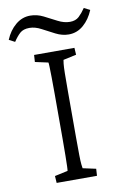

<svg xmlns="http://www.w3.org/2000/svg" viewBox="-129 -797 547 847"><g transform="rotate(-10 144.5 -373.5)"><path d="M54.7 0 52.7 -31.2 111.3 -43.9Q112.3 -48.8 112.8 -64.9Q113.3 -81.1 113.8 -110.4Q114.3 -139.6 114.3 -184.6V-387.7Q114.3 -433.6 113.8 -463.4Q113.3 -493.2 112.8 -509.3Q112.3 -525.4 111.3 -529.3L52.7 -542L54.7 -573.2H235.4L237.3 -542L178.7 -529.3Q177.7 -526.4 176.3 -512.7Q174.8 -499 174.3 -469.7Q173.8 -440.4 173.8 -387.7V-184.6Q173.8 -133.8 174.3 -104Q174.8 -74.2 176.3 -61Q177.7 -47.9 178.7 -43.9L237.3 -31.2L235.4 0ZM306.6 -739.3 333 -725.6Q316.4 -685.5 287.6 -660.6Q258.8 -635.7 221.7 -635.7Q192.4 -635.7 163.6 -650.4Q134.8 -665 107.4 -679.7Q80.1 -694.3 54.7 -694.3Q27.3 -694.3 12.2 -680.7Q-2.9 -667 -17.6 -644.5L-43.9 -658.2Q-27.3 -698.2 2 -722.7Q31.2 -747.1 67.4 -747.1Q97.7 -747.1 126 -732.9Q154.3 -718.8 182.1 -704.1Q210 -689.5 236.3 -689.5Q261.7 -689.5 276.9 -703.6Q292 -717.8 306.6 -739.3Z"/></g></svg>

Font: Crimson Pro ExtraLight
Style: Regular
Weight: 250
Designer: Jacques Le Bailly
Foundry: Baron von Fonthausen
Version: Version 1.003